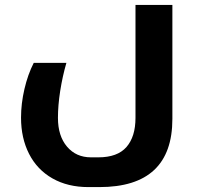

<svg xmlns="http://www.w3.org/2000/svg" viewBox="-20 -515 801 775"><path d="M336.9 240.2Q253.4 240.2 191.7 205.1Q129.9 169.9 97.4 106.2Q64.9 42.5 64.9 -40Q64.9 -96.7 78.6 -155.5Q92.3 -214.4 116.2 -261.2H248Q232.4 -207.5 223.1 -148.7Q213.9 -89.8 213.9 -39.1Q213.9 33.7 250.5 76.9Q287.1 120.1 347.2 120.1H377Q454.1 120.1 490.5 78.4Q526.9 36.6 526.9 -39.1V-495.1H675.8V-35.2Q675.8 240.2 380.9 240.2Z"/></svg>

Font: Noto Sans Kufi Arabic
Style: Bold
Weight: 700
Designer: Monotype Design team
Foundry: Monotype Imaging Inc.
Version: Version 1.02